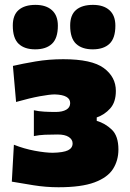

<svg xmlns="http://www.w3.org/2000/svg" viewBox="-20 -757 532 788"><path d="M220 11.5Q168 11.5 116.8 3.2Q65.5 -5 28.5 -11.5L37 -163Q78.5 -146.5 122.8 -138.2Q167 -130 197 -130Q240.5 -131 259.2 -140.2Q278 -149.5 278 -168.5Q278 -184.5 262.2 -194.8Q246.5 -205 217 -205Q188 -205 164.5 -204Q141 -203 119 -198.5V-304.5Q139 -300 161 -298.8Q183 -297.5 208.5 -297.5Q236 -297.5 252 -306.8Q268 -316 268 -334Q268 -367.5 205 -369.5Q184.5 -369.5 143.5 -362Q102.5 -354.5 46 -338.5L33 -486.5Q71.5 -495.5 126 -504.8Q180.5 -514 239.5 -514Q357 -514 406.2 -477.5Q455.5 -441 455.5 -384Q455.5 -337.5 432.2 -311.8Q409 -286 377 -275V-261Q411.5 -251 438.8 -225Q466 -199 466 -143.5Q466 -98.5 443.8 -63.5Q421.5 -28.5 367.8 -8.5Q314 11.5 220 11.5ZM360.5 -554.5Q316.5 -554.5 292.2 -577.2Q268 -600 268 -652Q268 -695.5 292.2 -716.2Q316.5 -737 361.5 -737Q405 -737 429.2 -715.2Q453.5 -693.5 453.5 -651.5Q453.5 -600 429.2 -577.2Q405 -554.5 360.5 -554.5ZM124.5 -554.5Q80.5 -554.5 56.5 -577.2Q32.5 -600 32.5 -652Q32.5 -695.5 56.8 -716.2Q81 -737 125.5 -737Q169 -737 193.2 -715.2Q217.5 -693.5 217.5 -651.5Q217.5 -600 193.2 -577.2Q169 -554.5 124.5 -554.5Z"/></svg>

Font: Commissioner Flair ExtraBold
Style: Regular
Weight: 800
Designer: Kostas Bartsokas
Foundry: Kostas Bartsokas
Version: Version 1.000; ttfautohint (v1.8.3)